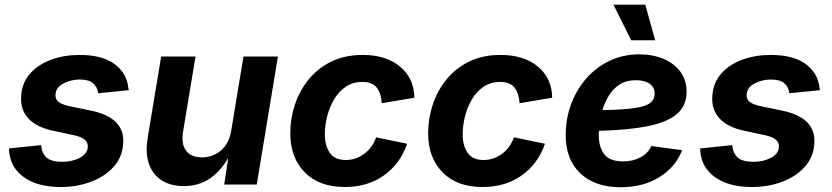

<svg xmlns="http://www.w3.org/2000/svg" viewBox="-20 -787 3548 819"><path d="M239.3 10.7Q139.6 10.7 81.1 -31.7Q22.5 -74.2 18.6 -146.5Q18.1 -151.9 18.1 -153.8L155.3 -168Q159.2 -129.9 180.4 -113.3Q201.7 -96.7 246.1 -96.7Q286.1 -96.7 318.8 -113Q351.6 -129.4 354.5 -159.2Q356 -177.7 342.5 -190.2Q329.1 -202.6 296.4 -210L205.6 -229.5Q134.3 -244.6 100.1 -282.7Q65.9 -320.8 70.3 -377.4Q73.7 -434.1 108.4 -473.1Q143.1 -512.2 198.5 -532.5Q253.9 -552.7 319.3 -552.7Q415.5 -552.7 468 -514.2Q520.5 -475.6 527.3 -413.1Q528.8 -408.2 529.3 -402.3L398.9 -389.2Q395 -417 376.7 -432.4Q358.4 -447.8 319.8 -447.8Q284.2 -447.8 252 -431.6Q219.7 -415.5 216.8 -385.3Q214.8 -366.7 227.3 -354.5Q239.7 -342.3 274.4 -334.5L369.1 -314.9Q514.2 -284.7 505.4 -173.8Q501.5 -115.7 463.9 -74.5Q426.3 -33.2 366.9 -11.2Q307.6 10.7 239.3 10.7Z M764.2 6.8Q679.2 6.8 636.7 -47.9Q594.2 -102.5 609.9 -198.7L667.5 -545.9H814L760.7 -224.1Q752.4 -173.3 773.7 -144.5Q794.9 -115.7 841.8 -115.7Q887.7 -115.7 922.6 -145.3Q957.5 -174.8 966.3 -230L1018.6 -545.9H1165.5L1075.2 0H936.5L953.6 -113.3Q920.4 -55.7 873.3 -24.4Q826.2 6.8 764.2 6.8Z M1450.2 10.7Q1341.3 10.7 1279.8 -52Q1218.3 -114.7 1218.3 -218.8Q1218.3 -281.7 1238.3 -341.6Q1258.3 -401.4 1297.4 -449Q1336.4 -496.6 1394 -524.7Q1451.7 -552.7 1527.3 -552.7Q1626 -552.7 1686 -503.4Q1746.1 -454.1 1747.6 -370.1L1608.4 -346.7Q1606 -389.2 1586.9 -413.3Q1567.9 -437.5 1525.9 -437.5Q1484.4 -437.5 1454.1 -416.5Q1423.8 -395.5 1404.3 -361.8Q1384.8 -328.1 1375.2 -289.1Q1365.7 -250 1365.7 -214.4Q1365.7 -165 1387 -134.8Q1408.2 -104.5 1454.6 -104.5Q1498 -104.5 1533.2 -130.6Q1568.4 -156.7 1584.5 -201.2L1716.8 -173.8Q1687 -87.9 1617.4 -38.6Q1547.9 10.7 1450.2 10.7Z M2038.1 10.7Q1929.2 10.7 1867.7 -52Q1806.2 -114.7 1806.2 -218.8Q1806.2 -281.7 1826.2 -341.6Q1846.2 -401.4 1885.3 -449Q1924.3 -496.6 1981.9 -524.7Q2039.6 -552.7 2115.2 -552.7Q2213.9 -552.7 2273.9 -503.4Q2334 -454.1 2335.4 -370.1L2196.3 -346.7Q2193.8 -389.2 2174.8 -413.3Q2155.8 -437.5 2113.8 -437.5Q2072.3 -437.5 2042 -416.5Q2011.7 -395.5 1992.2 -361.8Q1972.7 -328.1 1963.1 -289.1Q1953.6 -250 1953.6 -214.4Q1953.6 -165 1974.9 -134.8Q1996.1 -104.5 2042.5 -104.5Q2085.9 -104.5 2121.1 -130.6Q2156.2 -156.7 2172.4 -201.2L2304.7 -173.8Q2274.9 -87.9 2205.3 -38.6Q2135.7 10.7 2038.1 10.7Z M2627.9 11.7Q2518.6 11.7 2455.8 -47.1Q2393.1 -106 2393.1 -210.9Q2393.1 -279.8 2415.8 -341.8Q2438.5 -403.8 2480.5 -451.9Q2522.5 -500 2580.1 -527.6Q2637.7 -555.2 2707 -555.2Q2764.6 -555.2 2810.3 -535.9Q2856 -516.6 2882.3 -481Q2908.7 -445.3 2908.7 -396Q2908.7 -334.5 2865.7 -299.3Q2822.8 -264.2 2739.3 -248Q2655.8 -231.9 2534.7 -229Q2534.2 -218.3 2534.2 -208.5Q2534.2 -161.6 2556.6 -130.1Q2579.1 -98.6 2638.7 -98.6Q2680.2 -98.6 2712.4 -116Q2744.6 -133.3 2758.3 -164.1L2889.6 -146.5Q2862.8 -75.2 2793.2 -31.7Q2723.6 11.7 2627.9 11.7ZM2549.8 -317.4Q2639.6 -318.8 2687.7 -326.2Q2735.8 -333.5 2754.2 -348.4Q2772.5 -363.3 2772.5 -388.7Q2772.5 -414.6 2751 -429.7Q2729.5 -444.8 2691.9 -444.8Q2651.4 -444.8 2623.3 -426.8Q2595.2 -408.7 2577.4 -379.4Q2559.6 -350.1 2549.8 -317.4ZM2672.4 -615.2 2596.7 -767.1H2732.4L2774.9 -615.2Z M3187.5 10.7Q3087.9 10.7 3029.3 -31.7Q2970.7 -74.2 2966.8 -146.5Q2966.3 -151.9 2966.3 -153.8L3103.5 -168Q3107.4 -129.9 3128.7 -113.3Q3149.9 -96.7 3194.3 -96.7Q3234.4 -96.7 3267.1 -113Q3299.8 -129.4 3302.7 -159.2Q3304.2 -177.7 3290.8 -190.2Q3277.3 -202.6 3244.6 -210L3153.8 -229.5Q3082.5 -244.6 3048.3 -282.7Q3014.2 -320.8 3018.6 -377.4Q3022 -434.1 3056.6 -473.1Q3091.3 -512.2 3146.7 -532.5Q3202.1 -552.7 3267.6 -552.7Q3363.8 -552.7 3416.3 -514.2Q3468.8 -475.6 3475.6 -413.1Q3477.1 -408.2 3477.5 -402.3L3347.2 -389.2Q3343.3 -417 3325 -432.4Q3306.6 -447.8 3268.1 -447.8Q3232.4 -447.8 3200.2 -431.6Q3168 -415.5 3165 -385.3Q3163.1 -366.7 3175.5 -354.5Q3188 -342.3 3222.7 -334.5L3317.4 -314.9Q3462.4 -284.7 3453.6 -173.8Q3449.7 -115.7 3412.1 -74.5Q3374.5 -33.2 3315.2 -11.2Q3255.9 10.7 3187.5 10.7Z"/></svg>

Font: Inter
Style: Bold Italic
Weight: 700
Italic angle: -9.39999°
Designer: Rasmus Andersson
Foundry: rsms
Version: Version 4.001;git-9221beed3